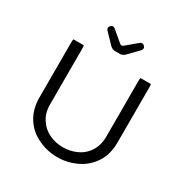

<svg xmlns="http://www.w3.org/2000/svg" viewBox="-192 -1010 1125 1169"><g transform="rotate(30 370.0 -425.5)"><path d="M98.1 -667Q95.7 -660.6 95.7 -641.6V-255.9Q95.7 -173.8 134.5 -114Q173.3 -54.2 239.3 -24.9Q301.3 3.9 371.1 3.9Q440.9 3.9 503.4 -25.9Q565.9 -55.2 604.5 -112.3Q644.5 -171.9 644.5 -255.9V-641.6Q644.5 -660.6 642.1 -667H569.8Q567.4 -660.6 567.4 -641.6V-252.9Q567.4 -180.2 525.4 -130.9Q502 -103 466.8 -86.4Q421.4 -65.4 369.6 -65.4Q317.9 -65.4 272.9 -86.9Q227.5 -108.9 201.2 -150.4Q172.9 -191.4 172.9 -252.9V-641.6Q172.9 -660.6 170.4 -667ZM351.6 -731.4H388.7Q407.2 -731.4 423.8 -749L489.7 -816.9Q496.1 -824.7 496.1 -833Q496.1 -840.8 488.8 -848.1Q481.4 -855.5 472.9 -855.5Q464.4 -855.5 458.5 -850.1L382.3 -786.1Q373 -780.3 370.6 -780.3Q366.2 -780.3 358.4 -785.6L281.7 -850.1Q275.9 -855.5 267.6 -855.5Q258.8 -855.5 251.5 -848.1Q244.1 -840.8 244.1 -832.8Q244.1 -824.7 250.5 -816.9Q317.4 -747.6 317.9 -747.1Q334 -731.4 351.6 -731.4Z"/></g></svg>

Font: YuPearl-Light
Style: Light
Weight: 300
Designer: Max Yao
Foundry: Max-Everyday
Version: Version 1.011; ttfautohint (v1.8.3)